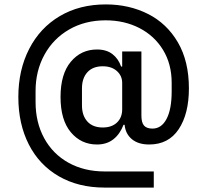

<svg xmlns="http://www.w3.org/2000/svg" viewBox="-20 -728 936 869"><path d="M453 121Q335 121 246.5 70Q158 19 110.5 -74Q63 -167 63 -289Q63 -411 112 -506.5Q161 -602 250.5 -655Q340 -708 459 -708Q564 -708 649.5 -665Q735 -622 785 -536.5Q835 -451 835 -328Q835 -213 789 -143.5Q743 -74 655 -74Q606 -74 577 -98Q548 -122 544 -163H539Q523 -121 493 -97.5Q463 -74 419 -74Q347 -74 300.5 -129.5Q254 -185 254 -289Q254 -393 300.5 -448.5Q347 -504 419 -504Q462 -504 489 -483Q516 -462 528 -427H533V-495H620V-205Q620 -173 632 -159.5Q644 -146 670 -146Q711 -146 734 -190Q757 -234 757 -314V-353Q757 -438 718 -502Q679 -566 611 -601Q543 -636 458 -636Q365 -636 293 -594.5Q221 -553 181 -480Q141 -407 141 -316V-266Q141 -174 180 -102.5Q219 -31 290 8.5Q361 48 454 48H676V121ZM533 -233V-353Q533 -385 509 -406.5Q485 -428 445 -428Q400 -428 375.5 -401Q351 -374 351 -328V-251Q351 -205 375.5 -178Q400 -151 445 -151Q486 -151 509.5 -173.5Q533 -196 533 -233Z"/></svg>

Font: IBM Plex Sans KR Medm
Style: Regular
Weight: 500
Designer: Mike Abbink; Paul van der Laan; Pieter van Rosmalen; Wujin Sim; Chorong Kim; Dohee Lee;
Foundry: Sandoll Inc.
Version: Version 1.003